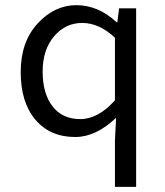

<svg xmlns="http://www.w3.org/2000/svg" viewBox="-20 -518 640 743"><path d="M424.8 -129.9V-372.1Q363.8 -429.2 298.3 -429.2Q232.9 -429.2 189 -377.2Q145 -325.2 145 -240.7Q145 -156.2 183.1 -106.7Q221.2 -57.1 290.5 -57.1Q359.9 -57.1 424.8 -129.9ZM431.2 -432.1H434.1L440.9 -485.8H506.8V205.1H424.8V25.9L429.2 -62Q351.1 12.2 271 12.2Q173.8 12.2 116.9 -54.9Q60.1 -122.1 60.1 -239Q60.1 -356 125.5 -427Q190.9 -498 275.4 -498Q359.9 -498 431.2 -432.1Z"/></svg>

Font: SourceCodePro-Regular
Style: Regular
Weight: 400
Monospace: yes
Designer: Paul D. Hunt
Foundry: Adobe Systems Incorporated
Version: Version 1.009;PS 1.000;hotconv 1.0.70;makeotf.lib2.5.5900